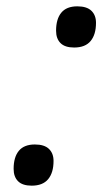

<svg xmlns="http://www.w3.org/2000/svg" viewBox="-20 -552 353 606"><path d="M80 34Q51 34 37 20Q23 6 23 -19Q23 -56 39.5 -76Q56 -96 90 -96Q120 -96 134.5 -82Q149 -68 149 -44Q149 -7 132 13.5Q115 34 80 34ZM214 -402Q185 -402 171 -416Q157 -430 157 -455Q157 -492 173.5 -512Q190 -532 224 -532Q254 -532 268.5 -518Q283 -504 283 -480Q283 -443 266 -422.5Q249 -402 214 -402Z"/></svg>

Font: Playwrite IE
Style: Regular
Weight: 400
Designer: Veronika Burian, José Scaglione
Foundry: TypeTogether
Version: Version 1.002